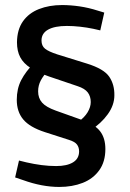

<svg xmlns="http://www.w3.org/2000/svg" viewBox="-20 -730 513 760"><path d="M337.2 -213.4 289.5 -247.4Q314.3 -264.9 326.8 -285.6Q339.2 -306.3 339.2 -326Q339.2 -348.5 327.5 -364Q315.7 -379.6 287.3 -388.9L174.2 -427.2Q129.1 -442.9 101.1 -460.9Q73.1 -478.9 60.1 -503.4Q47.2 -527.8 47.2 -562.7Q47.9 -613.2 70.9 -645.7Q94 -678.3 134.3 -694.1Q174.7 -710 225.9 -710Q258.8 -710 294.9 -704.8Q331 -699.5 367.1 -687.9L392.7 -680.2L376.9 -609.7L349.4 -616Q323.9 -621.3 296.7 -624.3Q269.4 -627.3 244.9 -627.3Q196.4 -627.3 170.4 -612.7Q144.3 -598.1 144.3 -569.6Q144.3 -548.5 158.3 -537.2Q172.3 -525.9 206.6 -514.8L324.4 -478.2Q391.5 -457.3 412.5 -426.2Q433.5 -395.2 432.7 -352.5Q432.7 -314.1 406.7 -277.9Q380.7 -241.6 337.2 -213.4ZM214.6 10Q146.3 10 71.3 -17.1L39.9 -27.7L55.2 -94.6L84.7 -87.3Q115.2 -80.3 144.7 -76.5Q174.2 -72.7 202.2 -72.7Q245.3 -72.7 269.2 -87.5Q293.1 -102.2 293.1 -130.9Q293.1 -146.6 284.8 -157.8Q276.5 -169.1 252.5 -176.5L158 -206.9Q97.8 -226.3 72.1 -257.1Q46.4 -287.8 46.4 -334.8Q46.4 -378.7 63.8 -412.6Q81.2 -446.5 115.8 -481.7L173 -453.9Q152.2 -431.8 141.5 -411.7Q130.9 -391.7 130.9 -368.5Q130.9 -341.8 146.4 -324Q161.8 -306.2 200.7 -292.2L304.2 -255.3Q355.4 -237.6 376.2 -210.5Q397.1 -183.5 397.1 -140.2Q397.1 -89.7 372.8 -56Q348.5 -22.3 307.3 -6.1Q266.1 10 214.6 10Z"/></svg>

Font: REM Medium
Style: Regular
Weight: 500
Designer: Octavio Pardo
Foundry: Ashler Design
Version: Version 1.005;gftools[0.9.28]